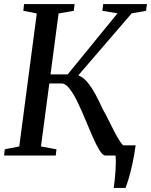

<svg xmlns="http://www.w3.org/2000/svg" viewBox="-20 -763 741 942"><path d="M538 159Q540.5 141.5 542.8 120.5Q545 99.5 546.5 77.8Q548 56 548.2 36Q548.5 16 547 0L501.5 -50H645.5Q638 3 629.2 42.8Q620.5 82.5 612 110.8Q603.5 139 596 159ZM497.5 0Q484 0 468.2 -25.5Q452.5 -51 434.8 -91.2Q417 -131.5 398.5 -176.8Q380 -222 360.5 -262.2Q341 -302.5 321.2 -328Q301.5 -353.5 282 -353.5H190L195.5 -398H312L556.5 -697.5L482 -710L486.5 -743H701L696.5 -710L626 -697.5L335.5 -360L340.5 -396.5Q361 -397.5 379.2 -386Q397.5 -374.5 414.5 -352.8Q431.5 -331 448.8 -299.2Q466 -267.5 484 -227.5Q499 -201.5 513.8 -171.2Q528.5 -141 542.8 -113.8Q557 -86.5 570 -67.5Q583 -48.5 593.5 -44L636 -32.5L632.5 0ZM0 0 3.5 -30.5 74.5 -44.5 160.5 -697 94.5 -710 98 -743H346L342 -710L267.5 -697L181 -44.5L257 -30.5L253.5 0Z"/></svg>

Font: Merriweather 72pt
Style: Italic
Weight: 400
Italic angle: -7.8°
Version: Version 2.101